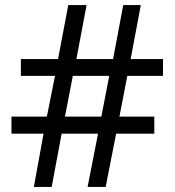

<svg xmlns="http://www.w3.org/2000/svg" viewBox="-20 -734 686 754"><path d="M480 -436 449 -276H586V-209H436L395 0H324L365 -209H222L183 0H113L151 -209H25V-276H164L196 -436H62V-502H208L248 -714H320L280 -502H424L464 -714H533L493 -502H620V-436ZM235 -276H378L409 -436H266Z"/></svg>

Font: Apis
Style: Regular
Weight: 400
Designer: Monotype Design Team
Foundry: Monotype Imaging Inc.
Version: Version 2.000; build 0001